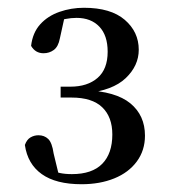

<svg xmlns="http://www.w3.org/2000/svg" viewBox="-20 -931 436 494"><path d="M190 -457Q124 -457 87.5 -483Q51 -509 44 -558Q49 -572 58.5 -577.5Q68 -583 79 -583Q94 -583 104 -573.5Q114 -564 118 -536L133 -474L104 -496Q120 -489 133.5 -486Q147 -483 165 -483Q217 -483 243 -509.5Q269 -536 269 -585Q269 -630 243 -655Q217 -680 164 -680H136V-708H161Q205 -708 231 -730.5Q257 -753 257 -798Q257 -840 235.5 -862.5Q214 -885 177 -885Q163 -885 147.5 -882Q132 -879 114 -873L147 -891L134 -832Q130 -811 118.5 -802.5Q107 -794 92 -794Q71 -794 60 -813Q64 -847 83.5 -868.5Q103 -890 133 -900.5Q163 -911 196 -911Q265 -911 301 -880Q337 -849 337 -803Q337 -762 303.5 -730Q270 -698 200 -691L198 -699Q278 -696 315.5 -665Q353 -634 353 -582Q353 -544 332 -515.5Q311 -487 274 -472Q237 -457 190 -457Z"/></svg>

Font: Noto Serif TC ExtraLight SemiBold
Style: Regular
Weight: 600
Version: Version 2.003-H1;hotconv 1.1.1;makeotfexe 2.6.0